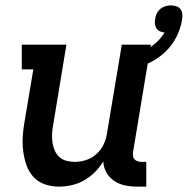

<svg xmlns="http://www.w3.org/2000/svg" viewBox="-20 -686 698 714"><path d="M200 8Q172 8 147 -0.5Q122 -9 104.5 -28Q87 -47 78.5 -71.5Q70 -96 66.5 -122.5Q63 -149 64.5 -176.5Q66 -204 71 -232L104 -428H61V-520H227L177 -217Q174 -201 173.5 -185Q173 -169 175.5 -154Q178 -139 184 -125.5Q190 -112 201 -102Q212 -92 227 -88Q242 -84 258 -84Q279 -84 300.5 -91Q322 -98 339 -113.5Q356 -129 365.5 -149.5Q375 -170 378 -191L433 -520H541L475 -122Q474 -114 474.5 -107Q475 -100 479.5 -94.5Q484 -89 491.5 -86.5Q499 -84 506 -84H524V8H490Q467 8 445 3.5Q423 -1 405 -13Q387 -25 376 -44Q365 -63 364 -86Q351 -64 333 -46Q315 -28 293 -15.5Q271 -3 247 2.5Q223 8 200 8ZM472 -428 457 -477Q477 -482 496 -489Q515 -496 532.5 -506.5Q550 -517 565.5 -532Q581 -547 592 -565Q583 -566 575 -569.5Q567 -573 562 -580.5Q557 -588 556 -597Q555 -606 557 -615Q558 -626 563 -636Q568 -646 576.5 -653Q585 -660 595 -663Q605 -666 616 -666Q626 -666 636 -662.5Q646 -659 651.5 -651.5Q657 -644 658 -633.5Q659 -623 657 -613Q652 -580 636 -548.5Q620 -517 594 -492.5Q568 -468 536 -452.5Q504 -437 472 -428Z"/></svg>

Font: Iosevka Etoile Semibold
Style: Italic
Weight: 600
Italic angle: -9°
Designer: Belleve Invis
Foundry: Belleve Invis
Version: Version 22.1.2; ttfautohint (v1.8.4)